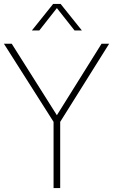

<svg xmlns="http://www.w3.org/2000/svg" viewBox="-30 -964 580 984"><path d="M244.5 0V-339.5L-10 -740H30L261.5 -373.5L490.5 -740H529.5L278.5 -339.5V0ZM133.5 -808 242.5 -944H280.5L389.5 -808H352L261.5 -922.5L171.5 -808Z"/></svg>

Font: Encode Sans SmCnd Th
Style: Regular
Weight: 100
Width: 4
Designer: Multiple Designers
Foundry: Impallari Type
Version: Version 3.002; ttfautohint (v1.8.3) -l 8 -r 50 -G 200 -x 14 